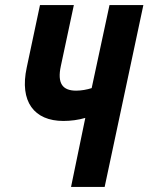

<svg xmlns="http://www.w3.org/2000/svg" viewBox="-20 -734 583 754"><path d="M259 0H391L543 -714H410L340 -388C322 -382 299 -378 279 -378C226 -378 204 -406 219 -475L270 -714H137L85 -469C56 -335 114 -259 229 -259C258 -259 288 -263 315 -271Z"/></svg>

Font: Noto Sans ExtraCondensed
Style: Bold Italic
Weight: 700
Width: 2
Italic angle: -12°
Designer: Monotype Design Team
Foundry: Monotype Imaging Inc.
Version: Version 2.013